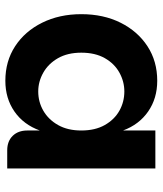

<svg xmlns="http://www.w3.org/2000/svg" viewBox="35 -636 608 718"><g transform="rotate(90 339.0 -277.0)"><path d="M282 7Q209 7 153 -29.5Q97 -66 65 -130.5Q33 -195 33 -277Q33 -360 65 -424Q97 -488 153 -524.5Q209 -561 282 -561Q348 -561 397 -527Q446 -493 468 -433V-554H610V0H542Q508 0 488 -20.5Q468 -41 468 -75V-122Q446 -61 397 -27Q348 7 282 7ZM322 -116Q361 -116 394 -135Q427 -154 447.5 -190Q468 -226 468 -277Q468 -329 447.5 -365Q427 -401 394 -419.5Q361 -438 322 -438Q285 -438 251.5 -419.5Q218 -401 197.5 -365Q177 -329 177 -277Q177 -226 197.5 -190Q218 -154 251.5 -135Q285 -116 322 -116Z"/></g></svg>

Font: Parkinsans SemiBold
Style: Regular
Weight: 600
Designer: Red Stone, Indian Type Foundry
Foundry: Indian Type Foundry
Version: Version 1.000